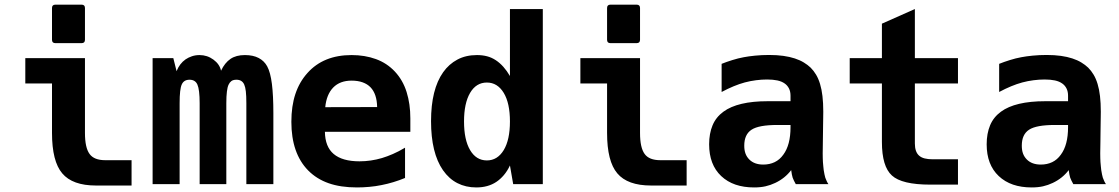

<svg xmlns="http://www.w3.org/2000/svg" viewBox="-20 -799 4856 833"><path d="M220.2 -611.8Q205.6 -611.8 205.6 -626.5V-764.2Q205.6 -778.8 220.2 -778.8H334Q348.6 -778.8 348.6 -764.2V-626.5Q348.6 -611.8 334 -611.8ZM396.5 5.9Q294.4 5.9 250 -46.9Q205.6 -99.1 205.6 -222.2V-437H89.8V-546.9H348.6V-222.2Q348.6 -158.2 368.7 -130.9Q388.2 -104 436.5 -104H550.8V5.9Z M642.1 -546.9H731.9L746.1 -490.2Q758.8 -522.9 785.2 -541.5Q797.4 -549.8 812.7 -554.9Q828.1 -560.1 845.7 -560.1Q878.9 -560.1 905.8 -540.5Q933.1 -520.5 939 -492.2Q955.1 -526.4 980 -543.5Q1004.4 -560.1 1042.5 -560.1Q1078.1 -560.1 1102.3 -547.4Q1126.5 -534.7 1139.2 -511.2Q1153.3 -485.4 1159.7 -434.8Q1166 -384.3 1166 -308.1V0H1048.8V-351.1Q1048.8 -383.3 1046.6 -402.3Q1044.4 -421.4 1039.6 -432.1Q1030.3 -453.1 1005.9 -453.1Q991.7 -453.1 983.9 -447.3Q976.1 -441.4 971.7 -431.6Q966.8 -421.4 964.4 -401.6Q961.9 -381.8 961.9 -351.1V0H846.2V-351.1Q846.2 -410.2 836.4 -432.1Q827.1 -453.1 802.2 -453.1Q777.8 -453.1 768.6 -432.6Q759.3 -412.6 759.3 -351.1V0H642.1Z M1528.8 14.2Q1457.5 14.2 1405.5 -4.2Q1353.5 -22.5 1316.9 -59.6Q1244.1 -133.8 1244.1 -270.5Q1244.1 -338.9 1261.5 -391.1Q1278.8 -443.4 1314 -482.4Q1383.3 -560.1 1505.4 -560.1Q1563 -560.1 1610.8 -542.7Q1658.7 -525.4 1693.4 -488.3Q1728 -451.2 1744.1 -399.7Q1760.3 -348.1 1760.3 -285.2V-227.1H1389.6Q1390.6 -162.1 1427.7 -130.9Q1465.3 -99.1 1539.6 -99.1Q1588.9 -99.1 1637.2 -113.3Q1659.7 -120.1 1684.6 -130.9Q1709.5 -141.6 1737.3 -158.2V-26.9Q1687.5 -6.3 1635.7 3.9Q1609.4 9.3 1582.3 11.7Q1555.2 14.2 1528.8 14.2ZM1616.2 -334.5Q1615.2 -391.6 1587.4 -420.4Q1574.2 -434.1 1553.5 -441.7Q1532.7 -449.2 1505.4 -449.2Q1455.1 -449.2 1425.8 -419.4Q1396.5 -389.2 1391.1 -334Z M2046.4 14.2Q2001 14.2 1964.6 -4.4Q1928.2 -22.9 1901.9 -60.5Q1850.1 -135.3 1850.1 -273.4Q1850.1 -411.6 1902.8 -485.8Q1927.7 -521 1964.4 -540.5Q2001 -560.1 2049.3 -560.1Q2072.8 -560.1 2092.8 -554.9Q2112.8 -549.8 2131.3 -537.6Q2166 -514.6 2192.4 -469.2V-759.8H2335V0H2206.5L2192.4 -81.1Q2181.2 -57.1 2166 -39.3Q2150.9 -21.5 2133.3 -9.8Q2097.2 14.2 2046.4 14.2ZM2092.3 -103Q2138.2 -103 2165.5 -147.9Q2192.4 -192.4 2192.4 -272Q2192.4 -351.6 2165.5 -396Q2138.2 -440.9 2092.3 -440.9Q2045.9 -440.9 2019.5 -396Q1993.2 -351.1 1993.2 -272Q1993.2 -192.4 2019.5 -147.9Q2045.9 -103 2092.3 -103Z M2628.4 -611.8Q2613.8 -611.8 2613.8 -626.5V-764.2Q2613.8 -778.8 2628.4 -778.8H2742.2Q2756.8 -778.8 2756.8 -764.2V-626.5Q2756.8 -611.8 2742.2 -611.8ZM2804.7 5.9Q2702.6 5.9 2658.2 -46.9Q2613.8 -99.1 2613.8 -222.2V-437H2498V-546.9H2756.8V-222.2Q2756.8 -158.2 2776.9 -130.9Q2796.4 -104 2844.7 -104H2959V5.9Z M3251.5 14.2Q3207 14.2 3171.1 2Q3135.3 -10.3 3108.9 -35.2Q3056.6 -84.5 3056.6 -172.9Q3056.6 -219.7 3071.5 -255.4Q3086.4 -291 3118.7 -314.5Q3180.7 -359.9 3310.5 -359.9H3409.7V-383.8Q3409.7 -401.9 3403.1 -415Q3396.5 -428.2 3384.8 -436.5Q3372.1 -445.8 3352.8 -450Q3333.5 -454.1 3308.1 -454.1Q3284.7 -454.1 3260 -450.9Q3235.4 -447.8 3211.4 -441.4Q3188 -435.1 3162.6 -424.6Q3137.2 -414.1 3110.8 -399.9V-522Q3131.3 -530.3 3157 -538.3Q3182.6 -546.4 3207 -550.8Q3227.1 -554.7 3255.9 -557.6Q3284.7 -560.5 3316.9 -560.5Q3351.1 -560.5 3378.7 -556.6Q3406.2 -552.7 3428.5 -545.4Q3450.7 -538.1 3467.5 -527.8Q3484.4 -517.6 3497.1 -505.4Q3510.3 -492.2 3520.5 -475.1Q3530.8 -458 3537.8 -434.8Q3544.9 -411.6 3548.3 -382.1Q3551.8 -352.5 3551.8 -314.5Q3551.8 -305.2 3551.5 -290Q3551.3 -274.9 3551 -256.8Q3550.8 -238.8 3550.5 -219.5Q3550.3 -200.2 3550 -183.1Q3549.8 -166 3549.6 -152.8Q3549.3 -139.6 3549.3 -133.8Q3549.3 -123.5 3549.6 -113.3Q3549.8 -103 3550.3 -96.2Q3551.3 -86.4 3552 -76.9Q3552.7 -67.4 3553.7 -61Q3555.2 -51.3 3557.1 -42.2Q3559.1 -33.2 3560.5 -28.3Q3563 -21 3566.7 -13.2Q3570.3 -5.4 3574.2 0H3432.6Q3428.2 -7.3 3424.6 -15.1Q3420.9 -22.9 3418.9 -28.3Q3417.5 -33.2 3415.5 -42.2Q3413.6 -51.3 3412.6 -61Q3385.7 -25.4 3343.3 -5.4Q3322.8 4.4 3301 9.3Q3279.3 14.2 3251.5 14.2ZM3291.5 -85Q3318.8 -85 3340.8 -95.5Q3362.8 -106 3378.4 -127.9Q3409.7 -169.9 3409.7 -247.1V-256.8H3352.5Q3272 -256.8 3240.7 -236.3Q3209 -215.8 3209 -167Q3209 -147 3214.4 -132.6Q3219.7 -118.2 3231 -106.9Q3252.9 -85 3291.5 -85Z M4016.1 2Q3892.6 2 3849.6 -37.6Q3806.2 -76.7 3806.2 -183.1V-437H3666.5V-546.9H3806.2V-696.3L3949.2 -759.8V-546.9H4136.2V-437H3949.2V-176.3Q3949.2 -140.1 3967.3 -124Q3977.1 -115.2 3991.9 -111.6Q4006.8 -107.9 4026.4 -107.9H4136.2V2H4016.1Z M4455.6 14.2Q4411.1 14.2 4375.2 2Q4339.4 -10.3 4313 -35.2Q4260.7 -84.5 4260.7 -172.9Q4260.7 -219.7 4275.6 -255.4Q4290.5 -291 4322.8 -314.5Q4384.8 -359.9 4514.6 -359.9H4613.8V-383.8Q4613.8 -401.9 4607.2 -415Q4600.6 -428.2 4588.9 -436.5Q4576.2 -445.8 4556.9 -450Q4537.6 -454.1 4512.2 -454.1Q4488.8 -454.1 4464.1 -450.9Q4439.5 -447.8 4415.5 -441.4Q4392.1 -435.1 4366.7 -424.6Q4341.3 -414.1 4314.9 -399.9V-522Q4335.4 -530.3 4361.1 -538.3Q4386.7 -546.4 4411.1 -550.8Q4431.2 -554.7 4460 -557.6Q4488.8 -560.5 4521 -560.5Q4555.2 -560.5 4582.8 -556.6Q4610.4 -552.7 4632.6 -545.4Q4654.8 -538.1 4671.6 -527.8Q4688.5 -517.6 4701.2 -505.4Q4714.4 -492.2 4724.6 -475.1Q4734.9 -458 4741.9 -434.8Q4749 -411.6 4752.4 -382.1Q4755.9 -352.5 4755.9 -314.5Q4755.9 -305.2 4755.6 -290Q4755.4 -274.9 4755.1 -256.8Q4754.9 -238.8 4754.6 -219.5Q4754.4 -200.2 4754.2 -183.1Q4753.9 -166 4753.7 -152.8Q4753.4 -139.6 4753.4 -133.8Q4753.4 -123.5 4753.7 -113.3Q4753.9 -103 4754.4 -96.2Q4755.4 -86.4 4756.1 -76.9Q4756.8 -67.4 4757.8 -61Q4759.3 -51.3 4761.2 -42.2Q4763.2 -33.2 4764.6 -28.3Q4767.1 -21 4770.8 -13.2Q4774.4 -5.4 4778.3 0H4636.7Q4632.3 -7.3 4628.7 -15.1Q4625 -22.9 4623 -28.3Q4621.6 -33.2 4619.6 -42.2Q4617.7 -51.3 4616.7 -61Q4589.8 -25.4 4547.4 -5.4Q4526.9 4.4 4505.1 9.3Q4483.4 14.2 4455.6 14.2ZM4495.6 -85Q4522.9 -85 4544.9 -95.5Q4566.9 -106 4582.5 -127.9Q4613.8 -169.9 4613.8 -247.1V-256.8H4556.6Q4476.1 -256.8 4444.8 -236.3Q4413.1 -215.8 4413.1 -167Q4413.1 -147 4418.5 -132.6Q4423.8 -118.2 4435.1 -106.9Q4457 -85 4495.6 -85Z"/></svg>

Font: Hack
Style: Bold
Weight: 700
Monospace: yes
Designer: Christopher Simpkins
Foundry: Christopher Simpkins
Version: Version 2.017